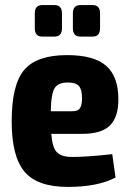

<svg xmlns="http://www.w3.org/2000/svg" viewBox="-20 -724 509 756"><path d="M195 -580H146Q117 -580 117 -613V-671Q117 -704 146 -704H195Q224 -704 224 -671V-613Q224 -580 195 -580ZM345 -580H296Q267 -580 267 -613V-671Q267 -704 296 -704H345Q374 -704 374 -671V-613Q374 -580 345 -580ZM264 -106Q323 -106 422 -117L435 -25Q365 12 247 12Q127 12 76.5 -48Q26 -108 26 -246Q26 -391 75.5 -449Q125 -507 244 -507Q351 -507 398.5 -464.5Q446 -422 446 -335Q447 -265 414 -231Q381 -197 304 -197H182Q186 -143 204 -124.5Q222 -106 264 -106ZM249 -399Q210 -400 195.5 -377.5Q181 -355 180 -286H264Q288 -286 295.5 -299Q303 -312 303 -337Q303 -371 291 -385Q279 -399 249 -399Z"/></svg>

Font: exo2condensed_b
Style: Bold
Weight: 700
Width: 3
Designer: Natanael Gama
Version: Version 1.001;PS 001.001;hotconv 1.0.70;makeotf.lib2.5.58329